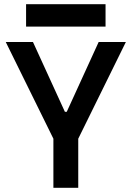

<svg xmlns="http://www.w3.org/2000/svg" viewBox="-20 -893 626 913"><path d="M233.9 0V-233.4L7.3 -693.4H136.7L288.6 -361.3H297.4L449.2 -693.4H578.6L352.1 -233.4V0ZM104 -766.6V-873H481.9V-766.6Z"/></svg>

Font: CaskaydiaCove NF SemiBold
Style: Regular
Weight: 600
Designer: Aaron Bell
Foundry: Saja Typeworks
Version: Version 2111.001; VTT 6.35;Nerd Fonts 3.2.1